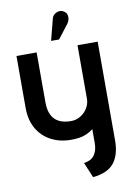

<svg xmlns="http://www.w3.org/2000/svg" viewBox="-99 -960 718 1041"><g transform="rotate(-10 260.0 -440.0)"><path d="M333 -823Q342 -835 344.5 -848.5Q347 -862 343 -874Q339 -886 326 -893Q313 -901 299 -898.5Q285 -896 274.5 -887Q264 -878 261 -864L231 -748H275ZM479 -157V-700H368V-406Q368 -385 359.5 -366Q351 -347 336.5 -332.5Q322 -318 303 -309.5Q284 -301 263 -301Q222 -301 195.5 -315Q169 -329 156 -356.5Q143 -384 143 -423V-700H32V-414Q32 -348 59 -300.5Q86 -253 134.5 -227Q183 -201 246 -201Q269 -201 290 -204Q311 -207 330.5 -215.5Q350 -224 368 -238V-165Q368 -138 362 -120Q356 -102 346 -90.5Q336 -79 322 -73Q308 -67 292 -65L327 19Q409 11 444 -33.5Q479 -78 479 -157Z"/></g></svg>

Font: Advent Pro
Style: Bold
Weight: 700
Designer: VivaRado, Andreas Kalpakidis
Foundry: VivaRado, Andreas Kalpakidis
Version: Version 3.000